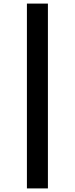

<svg xmlns="http://www.w3.org/2000/svg" viewBox="-20 -857 417 1070"><path d="M130 -837H247V193H130Z"/></svg>

Font: BioRhyme SemiExpanded SemiBold
Style: Regular
Weight: 600
Width: 6
Designer: Aoife Mooney
Foundry: Aoife Mooney Type
Version: Version 1.600;gftools[0.9.33]